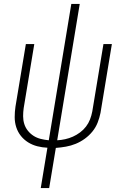

<svg xmlns="http://www.w3.org/2000/svg" viewBox="-20 -755 640 980"><path d="M188 205 222 -1Q196 -2 170.5 -8.5Q145 -15 123.5 -28.5Q102 -42 86.5 -61.5Q71 -81 63 -105.5Q55 -130 55 -157Q55 -184 59 -211L112 -530H155L101 -204Q98 -183 98 -162Q98 -141 104 -122Q110 -103 122.5 -87.5Q135 -72 151.5 -61.5Q168 -51 188 -46Q208 -41 229 -39L344 -735H387L272 -39Q292 -40 312.5 -44.5Q333 -49 352 -57.5Q371 -66 388.5 -79Q406 -92 419 -109Q432 -126 439.5 -145.5Q447 -165 451 -186L508 -530H551L493 -179Q488 -154 478.5 -129.5Q469 -105 452 -84Q435 -63 413 -47Q391 -31 366.5 -21Q342 -11 316.5 -6.5Q291 -2 265 0L231 205Z"/></svg>

Font: Iosevka Curly XLtEx
Style: Italic
Weight: 200
Width: 7
Italic angle: -9°
Monospace: yes
Designer: Belleve Invis
Foundry: Belleve Invis
Version: Version 11.1.0; ttfautohint (v1.8.3)